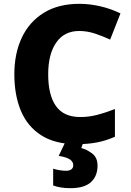

<svg xmlns="http://www.w3.org/2000/svg" viewBox="-20 -744 683 1004"><path d="M394 -582Q316 -582 274 -521.5Q232 -461 232 -355Q232 -247 272.5 -189.5Q313 -132 400 -132Q445 -132 489 -143.5Q533 -155 581 -174V-29Q534 -8 486 1Q438 10 382 10Q269 10 196.5 -36Q124 -82 89.5 -164Q55 -246 55 -356Q55 -464 94 -547Q133 -630 209 -677Q285 -724 395 -724Q448 -724 503 -711.5Q558 -699 610 -674L556 -537Q517 -555 476.5 -568.5Q436 -582 394 -582ZM490 122Q490 177 455.5 208.5Q421 240 348 240Q319 240 296.5 236Q274 232 258 226V138Q273 143 291.5 146Q310 149 326 149Q342 149 352.5 142Q363 135 363 120Q363 102 346 90Q329 78 287 71L321 0H416L405 30Q435 38 462.5 59Q490 80 490 122Z"/></svg>

Font: Noto Kufi Arabic ExtraBold
Style: Regular
Weight: 800
Designer: Monotype Design Team, David Williams, Khaled Hosny
Foundry: Google LLC
Version: Version 2.109; ttfautohint (v1.8.4.7-5d5b)